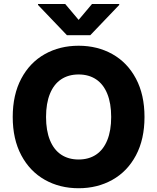

<svg xmlns="http://www.w3.org/2000/svg" viewBox="-20 -950 802 979"><path d="M380.9 9.8Q284.7 9.8 208.5 -33.2Q132.3 -76.2 88.6 -158.2Q44.9 -240.2 44.9 -353.5Q44.9 -467.3 88.6 -549.3Q132.3 -631.3 208.5 -674.1Q284.7 -716.8 380.9 -716.8Q476.6 -716.8 553 -674.1Q629.4 -631.3 673.1 -549.3Q716.8 -467.3 716.8 -353.5Q716.8 -239.7 673.1 -157.7Q629.4 -75.7 553 -33Q476.6 9.8 380.9 9.8ZM380.9 -570.3Q329.1 -570.3 291.7 -545.4Q254.4 -520.5 234.6 -471.7Q214.8 -422.9 214.8 -353.5Q214.8 -284.2 234.6 -235.4Q254.4 -186.5 291.7 -161.6Q329.1 -136.7 380.9 -136.7Q432.6 -136.7 470 -161.6Q507.3 -186.5 527.1 -235.4Q546.9 -284.2 546.9 -353.5Q546.9 -422.9 527.1 -471.7Q507.3 -520.5 470 -545.4Q432.6 -570.3 380.9 -570.3ZM380.9 -848.6 449.2 -929.7H587.9V-924.8L440.4 -770.5H321.3L173.8 -924.8V-929.7H312.5Z"/></svg>

Font: Pretendard ExtraBold
Style: Regular
Weight: 800
Designer: Base glyphs from Inter by Rasmus Andersson; Hangeul glyphs from Noto Sans CJK(Source Han Sans) by Jang Soo-young and Kan
Foundry: Kil Hyung-jin
Version: Version 1.309